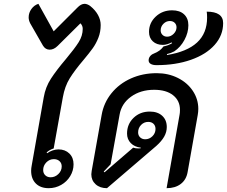

<svg xmlns="http://www.w3.org/2000/svg" viewBox="-20 -976 1188 1005"><path d="M143 -82Q143 -95 146 -110L209 -467Q218 -520 246.5 -564Q275 -608 325 -667Q371 -722 392 -755.5Q413 -789 413 -825Q413 -842 401 -854L282 -736Q262 -716 240 -716Q218 -716 205 -737L138 -854Q130 -870 130 -885Q130 -909 144.5 -929Q159 -949 181 -956L261 -812L385 -936Q404 -956 423 -956Q430 -956 438.5 -952.5Q447 -949 453 -944Q479 -923 493 -897.5Q507 -872 507 -845Q507 -809 495 -778.5Q483 -748 465.5 -723.5Q448 -699 417 -662Q371 -608 345 -566Q319 -524 309 -467L261 -199Q239 -192 224 -178L227 -174Q239 -183 255 -188.5Q271 -194 286 -194Q321 -194 343 -172.5Q365 -151 365 -116Q365 -83 347.5 -54Q330 -25 300 -8Q270 9 235 9Q192 9 167.5 -15.5Q143 -40 143 -82ZM303 -105Q303 -122 291.5 -132.5Q280 -143 262 -143Q239 -143 222.5 -126Q206 -109 206 -86Q206 -69 217 -58.5Q228 -48 245 -48Q268 -48 285.5 -65Q303 -82 303 -105Z M458 -64Q458 -70 460 -82L512 -374Q523 -438 563.5 -488Q604 -538 665.5 -565.5Q727 -593 800 -593Q861 -593 911 -568Q961 -543 989.5 -500Q1018 -457 1018 -406Q1018 -391 1015 -374L962 -75Q955 -35 926 -13Q897 9 852 9L920 -376Q922 -385 922 -401Q922 -449 886 -477.5Q850 -506 787 -506Q716 -506 666 -470Q616 -434 606 -376L559 -116L523 -78L527 -74L677 -203Q689 -199 705 -199Q713 -199 717 -200V-203Q684 -207 664.5 -227Q645 -247 645 -277Q645 -326 679 -359Q713 -392 764 -392Q805 -392 829 -370Q853 -348 853 -311Q853 -285 839.5 -261Q826 -237 798 -212L540 9Q503 9 480.5 -11.5Q458 -32 458 -64ZM794 -301Q794 -318 783.5 -328Q773 -338 756 -338Q734 -338 718.5 -322Q703 -306 703 -283Q703 -267 713.5 -257Q724 -247 740 -247Q762 -247 778 -263Q794 -279 794 -301Z M758 -660Q758 -672 765.5 -681.5Q773 -691 784 -695Q805 -704 815.5 -712Q826 -720 836 -733Q862 -738 881 -750L878 -754Q869 -749 856.5 -745Q844 -741 833 -741Q800 -741 780 -759.5Q760 -778 760 -809Q760 -856 795 -889Q830 -922 881 -922Q921 -922 943.5 -901Q966 -880 966 -844Q966 -805 945.5 -767Q925 -729 892 -707Q873 -697 854 -693V-688Q959 -705 1011.5 -753.5Q1064 -802 1064 -884Q1064 -905 1062 -915Q1148 -915 1148 -855Q1148 -791 1103.5 -741Q1059 -691 979.5 -663Q900 -635 799 -635Q780 -635 769 -641.5Q758 -648 758 -660ZM904 -833Q904 -847 894.5 -856.5Q885 -866 869 -866Q850 -866 835.5 -851.5Q821 -837 821 -817Q821 -803 830.5 -793.5Q840 -784 855 -784Q874 -784 889 -799Q904 -814 904 -833Z"/></svg>

Font: K2D Medium
Style: Italic
Weight: 500
Italic angle: -10°
Designer: Katatrad Aksorn Co.,Ltd.
Foundry: Cadson Demak Co.,Ltd.
Version: Version 1.000; ttfautohint (v1.6)